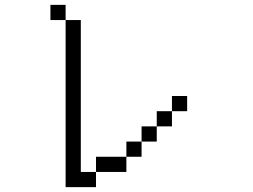

<svg xmlns="http://www.w3.org/2000/svg" viewBox="-20 -770 1040 790"><path d="M250 -687.5H187.5V-750H250ZM250 -687.5H312.5V-62.5H375V0H250ZM375 -125H500V-62.5H375ZM500 -187.5H562.5V-125H500ZM562.5 -250H625V-187.5H562.5ZM625 -312.5H687.5V-250H625ZM687.5 -375H750V-312.5H687.5Z"/></svg>

Font: 寒蝉点阵体 16px
Style: Regular
Weight: 400
Designer: Designed by Warren2060
Foundry: ChillType
Version: Version 1.000